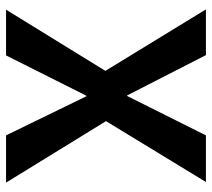

<svg xmlns="http://www.w3.org/2000/svg" viewBox="-53 -647 700 634"><g transform="rotate(90 297.0 -330.0)"><path d="M12 0 214 -328 11 -660H162L295 -400H297L427 -660H581L380 -330L583 0H427L298 -265H296L163 0Z"/></g></svg>

Font: Bricolage Grotesque 48pt SemiBold
Style: Regular
Weight: 600
Designer: Mathieu Triay
Foundry: Atelier Triay
Version: Version 1.000; ttfautohint (v1.8.4.7-5d5b);gftools[0.9.32]